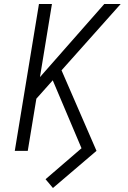

<svg xmlns="http://www.w3.org/2000/svg" viewBox="-20 -755 640 961"><path d="M245 186 208 142 388 -13 244 -353 162 -261 119 0H54L175 -735H240L180 -369L502 -735H584L288 -403L463 0Z"/></svg>

Font: Iosevka Light Extended
Style: Italic
Weight: 300
Width: 7
Italic angle: -9°
Monospace: yes
Designer: Belleve Invis
Foundry: Belleve Invis
Version: Version 32.5.0; ttfautohint (v1.8.4)